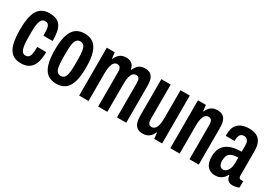

<svg xmlns="http://www.w3.org/2000/svg" viewBox="9 -1179 2579 1830"><g transform="rotate(30 1298.5 -263.5)"><path d="M195 12Q135 12 98.5 -17.5Q62 -47 46 -108Q30 -169 30 -263Q30 -362 48 -423Q66 -484 103.5 -511.5Q141 -539 198 -539Q241 -539 271.5 -526.5Q302 -514 320 -488.5Q338 -463 346 -422Q354 -381 354 -324H253Q253 -371 249 -399.5Q245 -428 233 -440.5Q221 -453 198 -453Q179 -453 165 -439.5Q151 -426 143.5 -392Q136 -358 136 -295V-229Q136 -190 140.5 -154.5Q145 -119 158 -96.5Q171 -74 196 -74Q218 -74 231 -85.5Q244 -97 249.5 -125Q255 -153 255 -202H354Q354 -154 346 -115Q338 -76 320 -47.5Q302 -19 271 -3.5Q240 12 195 12Z M585 12Q528 12 490 -15.5Q452 -43 433 -104Q414 -165 414 -263Q414 -362 433 -422.5Q452 -483 490 -511Q528 -539 585 -539Q643 -539 681 -511Q719 -483 738 -422.5Q757 -362 757 -263Q757 -165 738 -104Q719 -43 681 -15.5Q643 12 585 12ZM585 -74Q610 -74 624 -89Q638 -104 644.5 -138.5Q651 -173 651 -231V-295Q651 -354 644.5 -388.5Q638 -423 624 -438Q610 -453 585 -453Q562 -453 547.5 -438Q533 -423 526.5 -388.5Q520 -354 520 -295V-231Q520 -173 526.5 -138.5Q533 -104 547.5 -89Q562 -74 585 -74Z M833 0V-527H920L928 -461H932Q944 -489 960 -506Q976 -523 996 -531Q1016 -539 1040 -539Q1080 -539 1104 -520.5Q1128 -502 1136 -461H1141Q1153 -489 1168 -506Q1183 -523 1203 -531Q1223 -539 1247 -539Q1284 -539 1306.5 -525Q1329 -511 1340 -481.5Q1351 -452 1351 -404V0H1249V-375Q1249 -390 1247.5 -402Q1246 -414 1241.5 -423Q1237 -432 1228 -437Q1219 -442 1206 -442Q1186 -442 1172 -427.5Q1158 -413 1150.5 -383.5Q1143 -354 1143 -308V0H1042V-375Q1042 -390 1040 -402Q1038 -414 1033.5 -423Q1029 -432 1020.5 -437Q1012 -442 999 -442Q979 -442 965 -427.5Q951 -413 943.5 -383.5Q936 -354 936 -308V0Z M1538 12Q1485 12 1459 -20Q1433 -52 1433 -123V-527H1536V-152Q1536 -137 1538 -125Q1540 -113 1544.5 -104Q1549 -95 1557.5 -90Q1566 -85 1579 -85Q1599 -85 1614 -99.5Q1629 -114 1636.5 -144Q1644 -174 1644 -219V-527H1746V0H1659L1652 -66H1648Q1636 -39 1620 -21.5Q1604 -4 1583.5 4Q1563 12 1538 12Z M1836 0V-527H1923L1931 -461H1935Q1947 -489 1963 -506Q1979 -523 1999.5 -531Q2020 -539 2044 -539Q2081 -539 2104 -525Q2127 -511 2138 -481.5Q2149 -452 2149 -404V0H2047V-375Q2047 -390 2045 -402Q2043 -414 2038.5 -423Q2034 -432 2025 -437Q2016 -442 2003 -442Q1983 -442 1968.5 -427.5Q1954 -413 1946.5 -383.5Q1939 -354 1939 -308V0Z M2335 12Q2307 12 2285 3Q2263 -6 2247.5 -24Q2232 -42 2224.5 -69Q2217 -96 2217 -131Q2217 -170 2228.5 -202.5Q2240 -235 2266 -259.5Q2292 -284 2335.5 -297.5Q2379 -311 2442 -311V-382Q2442 -404 2436 -419.5Q2430 -435 2418 -444Q2406 -453 2389 -453Q2365 -453 2353 -442Q2341 -431 2336.5 -413.5Q2332 -396 2332 -374V-366H2236Q2235 -370 2235 -374.5Q2235 -379 2235 -384Q2235 -440 2255.5 -474Q2276 -508 2312.5 -523.5Q2349 -539 2395 -539Q2439 -539 2473 -524.5Q2507 -510 2526 -474Q2545 -438 2545 -372V-108Q2545 -92 2551.5 -83.5Q2558 -75 2571 -75H2595V-5Q2580 2 2561.5 6.5Q2543 11 2524 11Q2501 11 2485.5 2Q2470 -7 2462 -23Q2454 -39 2452 -58H2446Q2436 -39 2421 -23Q2406 -7 2385 2.5Q2364 12 2335 12ZM2374 -74Q2387 -74 2399 -82Q2411 -90 2421 -105Q2431 -120 2436.5 -141.5Q2442 -163 2442 -191V-246Q2392 -246 2366.5 -232.5Q2341 -219 2332 -197Q2323 -175 2323 -148Q2323 -124 2328.5 -107.5Q2334 -91 2345.5 -82.5Q2357 -74 2374 -74Z"/></g></svg>

Font: Archivo SemiBold ExtraCondensed
Style: Regular
Weight: 600
Width: 2
Version: Version 2.001